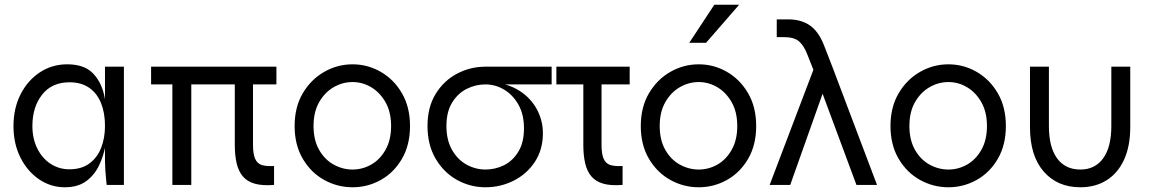

<svg xmlns="http://www.w3.org/2000/svg" viewBox="-20 -782 4865 812"><path d="M254 10Q195 10 145.5 -23.5Q96 -57 66.5 -115.5Q37 -174 37 -249Q37 -324 67 -383Q97 -442 148.5 -476Q200 -510 264 -510Q334 -510 370.5 -474.5Q407 -439 420.5 -380Q434 -321 434 -249Q434 -211 426 -166.5Q418 -122 398.5 -81.5Q379 -41 344 -15.5Q309 10 254 10ZM274 -66Q325 -66 358.5 -91Q392 -116 408 -157.5Q424 -199 424 -249Q424 -304 407.5 -345.5Q391 -387 357.5 -410.5Q324 -434 274 -434Q199 -434 158 -381.5Q117 -329 117 -249Q117 -196 137.5 -154.5Q158 -113 193.5 -89.5Q229 -66 274 -66ZM424 -500H504V0H431Q431 -3 429 -21Q427 -39 425.5 -61.5Q424 -84 424 -100Z M709 -450H789V0H709ZM1149 -500V-425H619V-500ZM1050 -169Q1050 -131 1059 -110.5Q1068 -90 1087.5 -84Q1107 -78 1139 -80V0Q1090 4 1058 -5Q1026 -14 1007.5 -35.5Q989 -57 981 -90.5Q973 -124 973 -169V-450H1050Z M1471 10Q1407 10 1351 -21Q1295 -52 1260.5 -110.5Q1226 -169 1226 -249Q1226 -329 1260.5 -387.5Q1295 -446 1351 -478Q1407 -510 1471 -510Q1535 -510 1590.5 -478Q1646 -446 1680 -387.5Q1714 -329 1714 -249Q1714 -169 1680 -110.5Q1646 -52 1590.5 -21Q1535 10 1471 10ZM1471 -65Q1513 -65 1550 -86Q1587 -107 1610.5 -148.5Q1634 -190 1634 -249Q1634 -308 1610.5 -349.5Q1587 -391 1550 -413Q1513 -435 1471 -435Q1429 -435 1391.5 -413.5Q1354 -392 1330 -350.5Q1306 -309 1306 -249Q1306 -190 1329.5 -148.5Q1353 -107 1391 -86Q1429 -65 1471 -65Z M2033 10Q1969 10 1913 -21Q1857 -52 1822.5 -110.5Q1788 -169 1788 -249Q1788 -329 1822.5 -385Q1857 -441 1913 -470.5Q1969 -500 2033 -500L2043 -435Q2078 -435 2109 -427Q2140 -419 2166 -404.5Q2192 -390 2212.5 -370Q2233 -350 2247 -326Q2261 -302 2268.5 -275Q2276 -248 2276 -219Q2276 -149 2242 -97.5Q2208 -46 2152.5 -18Q2097 10 2033 10ZM2033 -65Q2075 -65 2112 -83.5Q2149 -102 2172.5 -141Q2196 -180 2196 -239Q2196 -298 2172.5 -339.5Q2149 -381 2112 -403Q2075 -425 2033 -425Q1991 -425 1953.5 -406Q1916 -387 1892 -348Q1868 -309 1868 -249Q1868 -190 1891.5 -148.5Q1915 -107 1953 -86Q1991 -65 2033 -65ZM2313 -500V-425H2033V-500Z M2643 -500V-425H2333V-500ZM2524 -169Q2524 -131 2533 -110.5Q2542 -90 2561.5 -84Q2581 -78 2613 -80V0Q2564 4 2532 -5Q2500 -14 2481.5 -35.5Q2463 -57 2455 -90.5Q2447 -124 2447 -169V-450H2524Z M2935 10Q2871 10 2815 -21Q2759 -52 2724.5 -110.5Q2690 -169 2690 -249Q2690 -329 2724.5 -387.5Q2759 -446 2815 -478Q2871 -510 2935 -510Q2999 -510 3054.5 -478Q3110 -446 3144 -387.5Q3178 -329 3178 -249Q3178 -169 3144 -110.5Q3110 -52 3054.5 -21Q2999 10 2935 10ZM2935 -65Q2977 -65 3014 -86Q3051 -107 3074.5 -148.5Q3098 -190 3098 -249Q3098 -308 3074.5 -349.5Q3051 -391 3014 -413Q2977 -435 2935 -435Q2893 -435 2855.5 -413.5Q2818 -392 2794 -350.5Q2770 -309 2770 -249Q2770 -190 2793.5 -148.5Q2817 -107 2855 -86Q2893 -65 2935 -65ZM2895 -601 3001 -762H3106L2966 -601Z M3442 -431H3475L3322 0H3235L3425 -500H3500L3689 0H3602ZM3315 -700Q3368 -700 3405 -674.5Q3442 -649 3465 -590L3500 -500L3442 -431L3395 -550Q3381 -587 3360.5 -606Q3340 -625 3295 -625H3265V-700Z M3991 10Q3927 10 3871 -21Q3815 -52 3780.5 -110.5Q3746 -169 3746 -249Q3746 -329 3780.5 -387.5Q3815 -446 3871 -478Q3927 -510 3991 -510Q4055 -510 4110.5 -478Q4166 -446 4200 -387.5Q4234 -329 4234 -249Q4234 -169 4200 -110.5Q4166 -52 4110.5 -21Q4055 10 3991 10ZM3991 -65Q4033 -65 4070 -86Q4107 -107 4130.5 -148.5Q4154 -190 4154 -249Q4154 -308 4130.5 -349.5Q4107 -391 4070 -413Q4033 -435 3991 -435Q3949 -435 3911.5 -413.5Q3874 -392 3850 -350.5Q3826 -309 3826 -249Q3826 -190 3849.5 -148.5Q3873 -107 3911 -86Q3949 -65 3991 -65Z M4760 -500H4680V-249Q4680 -160 4645.5 -112.5Q4611 -65 4549 -65Q4485 -65 4450.5 -112.5Q4416 -160 4416 -249V-500H4336V-244Q4336 -123 4394 -56.5Q4452 10 4549 10Q4613 10 4660.5 -20Q4708 -50 4734 -107Q4760 -164 4760 -244Z"/></svg>

Font: Syne
Style: Regular
Weight: 400
Designer: Lucas Descroix
Foundry: Bonjour Monde
Version: Version 2.200